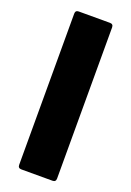

<svg xmlns="http://www.w3.org/2000/svg" viewBox="-145 -804 586 857"><g transform="rotate(20 148.0 -375.0)"><path d="M74 0Q58 0 58 -16V-734Q58 -750 74 -750H222Q238 -750 238 -734V-16Q238 0 222 0Z"/></g></svg>

Font: LINE Seed Sans TH App ExtraBold
Style: Regular
Weight: 800
Designer: Dalton Maag Ltd | Thai characters by Cadson Demak Co.,Ltd.
Foundry: Dalton Maag Ltd
Version: Version 1.003